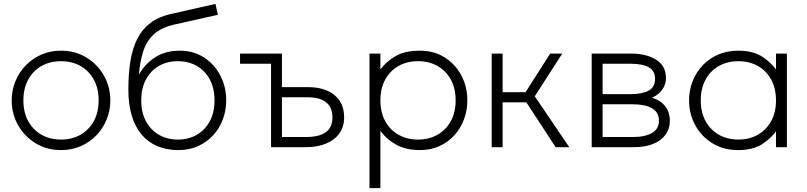

<svg xmlns="http://www.w3.org/2000/svg" viewBox="-20 -755 4142 985"><path d="M293 15Q220.5 15 163.2 -19.8Q106 -54.5 73 -112.5Q40 -170.5 40 -240Q40 -292 59 -338.2Q78 -384.5 112.2 -419.8Q146.5 -455 192.5 -475Q238.5 -495 293 -495Q365.5 -495 422.8 -460.2Q480 -425.5 513 -367.5Q546 -309.5 546 -240Q546 -188 527 -141.8Q508 -95.5 474 -60.2Q440 -25 393.8 -5Q347.5 15 293 15ZM293 -39Q349.5 -39 393 -63.8Q436.5 -88.5 461.2 -133.5Q486 -178.5 486 -240Q486 -301.5 461.2 -346.8Q436.5 -392 393 -416.5Q349.5 -441 293 -441Q236.5 -441 193 -416.5Q149.5 -392 124.8 -346.8Q100 -301.5 100 -240Q100 -178.5 124.8 -133.5Q149.5 -88.5 193 -63.8Q236.5 -39 293 -39Z M895.5 15Q835 15 787.2 -5.2Q739.5 -25.5 706.2 -65Q673 -104.5 655.8 -162.2Q638.5 -220 638.5 -295Q638.5 -377 649.2 -442.5Q660 -508 684.8 -556.8Q709.5 -605.5 751.5 -637.2Q793.5 -669 855.5 -683L1085.5 -735L1097.5 -679L874.5 -629Q806.5 -613.5 769 -578.8Q731.5 -544 714.8 -491.8Q698 -439.5 692.5 -372Q724 -427.5 776.2 -461.2Q828.5 -495 902.5 -495Q973 -495 1026.5 -460.2Q1080 -425.5 1110.2 -367.5Q1140.5 -309.5 1140.5 -240Q1140.5 -188 1123 -141.8Q1105.5 -95.5 1072.8 -60.2Q1040 -25 995.2 -5Q950.5 15 895.5 15ZM892.5 -39Q947.5 -39 990 -63.8Q1032.5 -88.5 1056.5 -133.5Q1080.5 -178.5 1080.5 -240Q1080.5 -301.5 1056.5 -346.8Q1032.5 -392 990 -416.5Q947.5 -441 892.5 -441Q837.5 -441 795 -416.5Q752.5 -392 728.5 -346.8Q704.5 -301.5 704.5 -240Q704.5 -178.5 728.5 -133.5Q752.5 -88.5 795 -63.8Q837.5 -39 892.5 -39Z M1370.5 0V-480H1426.5V-52H1547.5Q1617.5 -52 1651.5 -76.8Q1685.5 -101.5 1685.5 -153Q1685.5 -204 1653.2 -230Q1621 -256 1556.5 -256H1413.5V-308H1559.5Q1646 -308 1695.8 -267.2Q1745.5 -226.5 1745.5 -153Q1745.5 -104.5 1720.8 -70.2Q1696 -36 1651.8 -18Q1607.5 0 1549.5 0ZM1211.5 -428V-480H1426.5L1370.5 -428Z M1875.5 210V-480H1931.5V-399Q1963 -440.5 2010.5 -467.8Q2058 -495 2134.5 -495Q2207 -495 2261.8 -460.2Q2316.5 -425.5 2347 -367.5Q2377.5 -309.5 2377.5 -240Q2377.5 -188 2360 -141.8Q2342.5 -95.5 2310.2 -60.2Q2278 -25 2233.5 -5Q2189 15 2134.5 15Q2063.5 15 2013.2 -12.5Q1963 -40 1931.5 -84V210ZM2124.5 -39Q2181 -39 2224.5 -63.8Q2268 -88.5 2292.8 -133.5Q2317.5 -178.5 2317.5 -240Q2317.5 -301.5 2292.8 -346.8Q2268 -392 2224.5 -416.5Q2181 -441 2124.5 -441Q2068 -441 2024.5 -416.5Q1981 -392 1956.2 -346.8Q1931.5 -301.5 1931.5 -240Q1931.5 -178.5 1956.2 -133.5Q1981 -88.5 2024.5 -63.8Q2068 -39 2124.5 -39Z M2830.5 0 2661.5 -259 2802.5 -480H2864.5L2723.5 -261L2900.5 0ZM2502.5 0V-480H2558.5V-282H2700.5V-230H2558.5V0Z M3015.5 0V-480H3219.5Q3297 -480 3346.8 -448.2Q3396.5 -416.5 3396.5 -355Q3396.5 -331 3386 -309.5Q3375.5 -288 3355.2 -271.8Q3335 -255.5 3305.5 -247L3304.5 -259Q3361 -247 3388.8 -214.5Q3416.5 -182 3416.5 -136Q3416.5 -94 3394 -63.5Q3371.5 -33 3330.2 -16.5Q3289 0 3233.5 0ZM3071.5 -52H3225.5Q3289.5 -52 3325 -72.8Q3360.5 -93.5 3360.5 -136Q3360.5 -179 3325 -199.5Q3289.5 -220 3225.5 -220H3058.5V-272H3214.5Q3274.5 -272 3307.5 -290Q3340.5 -308 3340.5 -350Q3340.5 -392 3308 -410Q3275.5 -428 3214.5 -428H3071.5Z M3767 15Q3692 15 3635.2 -19.8Q3578.5 -54.5 3546.8 -112.5Q3515 -170.5 3515 -240Q3515 -292 3533.2 -338.2Q3551.5 -384.5 3584.8 -419.8Q3618 -455 3664.5 -475Q3711 -495 3767 -495Q3843 -495 3891.2 -463.8Q3939.5 -432.5 3970 -386L3961 -374V-480H4017V0H3961V-106L3970 -94Q3939.5 -47.5 3891.2 -16.2Q3843 15 3767 15ZM3768 -39Q3824.5 -39 3868 -63.8Q3911.5 -88.5 3936.2 -133.5Q3961 -178.5 3961 -240Q3961 -301.5 3936.2 -346.8Q3911.5 -392 3868 -416.5Q3824.5 -441 3768 -441Q3711.5 -441 3668 -416.5Q3624.5 -392 3599.8 -346.8Q3575 -301.5 3575 -240Q3575 -178.5 3599.8 -133.5Q3624.5 -88.5 3668 -63.8Q3711.5 -39 3768 -39Z"/></svg>

Font: Geologica Cursive Thin
Style: Regular
Weight: 250
Designer: Sindre Bremnes, Frode Helland
Foundry: Monokrom Skriftforlag AS
Version: Version 1.010;gftools[0.9.28]